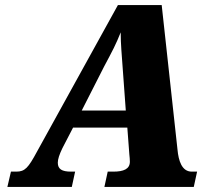

<svg xmlns="http://www.w3.org/2000/svg" viewBox="-20 -734 881 754"><path d="M9 0H262L275 -60H259C223 -60 207 -70 207 -95C207 -109 213 -127 225 -152L267 -233H480L488 -127C489 -117 490 -109 490 -99C490 -70 465 -60 425 -60H403L390 0H741L754 -60H733C694 -60 681 -103 677 -147L615 -714H443L125 -138C91 -75 78 -60 44 -60H23ZM389 -473C422 -535 435 -559 454 -607C454 -559 458 -523 462 -464L474 -300H301Z"/></svg>

Font: Noto Serif SemiCondensed Black
Style: Italic
Weight: 900
Width: 4
Italic angle: -12°
Designer: Monotype Design Team
Foundry: Monotype Imaging Inc.
Version: Version 2.014